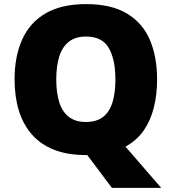

<svg xmlns="http://www.w3.org/2000/svg" viewBox="-20 -745 837 935"><path d="M745 -358Q745 -284 729 -220.5Q713 -157 679.5 -109Q646 -61 591 -31L765 170H525L405 10Q404 10 401.5 10Q399 10 398 10Q308 10 242.5 -16Q177 -42 134.5 -91Q92 -140 71.5 -207.5Q51 -275 51 -359Q51 -470 88 -552.5Q125 -635 202 -680Q279 -725 399 -725Q521 -725 597.5 -679.5Q674 -634 709.5 -551.5Q745 -469 745 -358ZM254 -358Q254 -294 268.5 -247.5Q283 -201 315 -176Q347 -151 398 -151Q451 -151 482.5 -176Q514 -201 528 -247.5Q542 -294 542 -358Q542 -455 510 -511Q478 -567 399 -567Q347 -567 315 -541.5Q283 -516 268.5 -469.5Q254 -423 254 -358Z"/></svg>

Font: Noto Sans Hebrew Black
Style: Regular
Weight: 900
Designer: Monotype Design Team
Foundry: Monotype Imaging Inc.
Version: Version 2.003